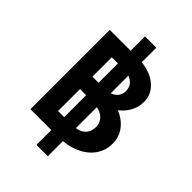

<svg xmlns="http://www.w3.org/2000/svg" viewBox="-257 -890 1126 1126"><g transform="rotate(45 306.5 -327.0)"><path d="M308 -307 323 -383Q396 -383 452.5 -360Q509 -337 541 -295.5Q573 -254 573 -197Q573 -140 540.5 -95Q508 -50 449 -25Q390 0 308 0H89V-658H322Q382 -658 428.5 -639Q475 -620 502.5 -584.5Q530 -549 530 -502Q530 -460 512 -425Q494 -390 462.5 -363.5Q431 -337 391.5 -322Q352 -307 308 -307ZM190 -392H312Q356 -392 383 -413.5Q410 -435 410 -471Q410 -493 400 -511Q390 -529 366 -541Q342 -553 298 -553H211V-107H319Q378 -107 406.5 -131Q435 -155 435 -197Q435 -239 403 -264Q371 -289 298 -289H190ZM262 123V-777H356V123Z"/></g></svg>

Font: Ysabeau ExtraBold
Style: Regular
Weight: 800
Designer: Christian Thalmann (Catharsis Fonts)
Version: Version 2.002